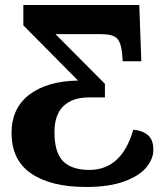

<svg xmlns="http://www.w3.org/2000/svg" viewBox="-20 -734 662 765"><path d="M26 -204Q26 -303 97 -357Q168 -411 291 -413L73 -633V-714H535L543 -490H469L466 -526Q461 -568 444 -583Q427 -598 382 -598H201L398 -400V-346H336Q269 -346 233 -311.5Q197 -277 197 -208Q197 -126 231.5 -91.5Q266 -57 336 -57Q465 -57 511 -217Q548 -214 569.5 -195.5Q591 -177 591 -137Q591 -101 563 -67Q535 -33 474.5 -11Q414 11 323 11Q183 11 104.5 -42.5Q26 -96 26 -204Z"/></svg>

Font: Noto Serif ExtraBold
Style: Regular
Weight: 800
Designer: Monotype Design Team
Foundry: Monotype Imaging Inc.
Version: Version 1.001